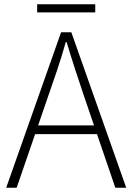

<svg xmlns="http://www.w3.org/2000/svg" viewBox="-20 -879 621 899"><path d="M9 0 266 -728H314L571 0H520L373 -430Q351 -495 331.5 -555Q312 -615 292 -682H288Q269 -615 249 -555Q229 -495 206 -430L58 0ZM125 -251V-292H452V-251ZM154 -821V-859H426V-821Z"/></svg>

Font: Noto Sans KR ExtraLight
Style: Regular
Weight: 250
Designer: Ryoko NISHIZUKA  (kana, bopomofo & ideographs); Paul D. Hunt (Latin, Greek & Cyrillic); Sandoll Communications , Soo-you
Foundry: Adobe
Version: Version 2.004-H2;hotconv 1.0.118;makeotfexe 2.5.65603